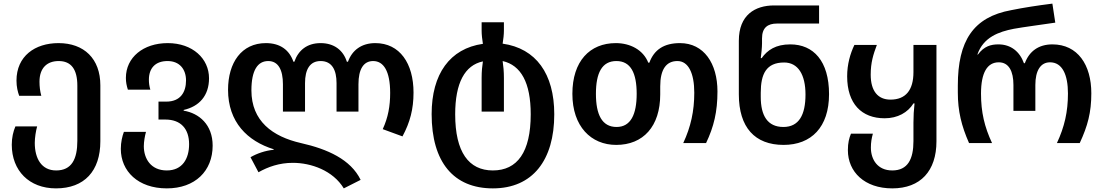

<svg xmlns="http://www.w3.org/2000/svg" viewBox="-20 -790 6095 1060"><path d="M289 250C446 250 534 154 534 -10V-319C534 -466 444 -552 303 -552C173 -552 71 -480 71 -345C71 -310 78 -283 86 -261H208C201 -287 198 -312 198 -339C198 -414 239 -453 304 -453C374 -453 407 -406 407 -317V-13C407 88 376 151 290 151C209 151 172 85 172 -1C172 -30 178 -67 185 -92H65C53 -64 45 -30 45 9C45 152 141 250 289 250Z M901 250C1057 250 1154 154 1154 14C1154 -102 1079 -165 994 -179V-183C1079 -202 1134 -261 1134 -358C1134 -466 1044 -552 906 -552C771 -552 675 -473 675 -360C675 -336 679 -317 686 -295H810C804 -315 802 -332 802 -350C802 -414 838 -453 905 -453C972 -453 1007 -407 1007 -346C1007 -282 977 -229 898 -229H855V-130H893C979 -130 1024 -78 1024 6C1024 86 987 151 901 151C812 151 774 85 774 17C774 -8 780 -41 786 -62H664C655 -38 647 -5 647 32C647 155 742 250 901 250Z M1878 250 1971 203C1916 90 1788 33 1642 0C1484 -36 1368 -122 1368 -291C1368 -403 1403 -453 1461 -453C1517 -453 1542 -403 1542 -325V-174H1664V-331C1664 -407 1691 -453 1750 -453C1814 -453 1838 -402 1838 -331V-174H1959V-325C1959 -408 1987 -453 2040 -453C2098 -453 2134 -397 2134 -277C2134 -205 2123 -142 2093 -77L2202 -37C2244 -115 2263 -188 2263 -279C2263 -440 2187 -552 2052 -552C1976 -552 1924 -513 1901 -449H1895C1875 -513 1824 -552 1750 -552C1676 -552 1627 -513 1605 -449H1600C1578 -513 1528 -552 1448 -552C1314 -552 1239 -445 1239 -294C1239 -116 1346 -11 1491 34V37C1445 41 1397 58 1363 78L1407 161C1460 131 1522 109 1597 109C1697 109 1818 151 1878 250Z M2701 250C2921 250 3040 94 3040 -159C3040 -383 2939 -523 2755 -549C2759 -573 2762 -601 2762 -621V-667H2639V-620C2639 -599 2642 -573 2646 -548C2464 -522 2363 -382 2363 -160C2363 106 2485 250 2701 250ZM2701 151C2568 151 2493 50 2493 -159C2493 -332 2546 -430 2646 -451C2642 -424 2639 -397 2639 -360V-174H2762V-359C2762 -397 2759 -425 2755 -453C2856 -430 2910 -334 2910 -159C2910 50 2836 151 2701 151Z M3382 10C3531 10 3625 -92 3625 -269V-313C3625 -407 3658 -453 3720 -453C3781 -453 3813 -385 3813 -278C3813 -177 3794 -90 3752 0H3878C3921 -90 3941 -173 3941 -285C3941 -440 3866 -552 3734 -552C3645 -552 3591 -515 3565 -444H3559C3531 -515 3459 -552 3380 -552C3236 -552 3140 -452 3140 -272C3140 -92 3243 10 3382 10ZM3384 -89C3303 -89 3270 -158 3270 -272C3270 -387 3303 -453 3383 -453C3462 -453 3495 -387 3495 -272C3495 -158 3462 -89 3384 -89Z M4306 10C4459 10 4557 -88 4557 -270C4557 -453 4471 -545 4343 -545C4263 -545 4217 -514 4185 -469H4180C4183 -490 4187 -529 4187 -551V-578C4187 -637 4218 -660 4270 -660H4502V-760H4254C4148 -760 4059 -707 4059 -565V-269C4059 -87 4147 10 4306 10ZM4305 -89C4217 -89 4180 -152 4180 -255V-278C4180 -381 4210 -445 4309 -445C4386 -445 4427 -378 4427 -268C4427 -156 4391 -89 4305 -89Z M4906 250C5062 250 5150 154 5150 -10V-542H5023V-392C5023 -292 4980 -240 4896 -240C4827 -240 4787 -287 4787 -378C4787 -444 4801 -489 4821 -542H4697C4674 -494 4657 -435 4657 -369C4657 -217 4737 -137 4864 -137C4936 -137 4992 -169 5023 -219H5029C5025 -183 5023 -150 5023 -113V-11C5023 88 4992 151 4906 151C4825 151 4788 91 4788 25C4788 -4 4792 -27 4799 -52H4678C4668 -27 4661 -2 4661 39C4661 159 4753 250 4906 250Z M5330 0H5457C5415 -90 5396 -171 5396 -273C5396 -390 5431 -446 5494 -446C5550 -446 5575 -396 5575 -321V-178H5696V-321C5696 -399 5724 -446 5777 -446C5845 -446 5876 -377 5876 -274C5876 -173 5857 -90 5815 0H5941C5985 -95 6005 -169 6005 -275C6005 -432 5930 -545 5790 -545C5713 -545 5662 -506 5638 -441H5633C5610 -505 5561 -545 5492 -545C5451 -545 5413 -535 5379 -489H5376C5409 -585 5495 -615 5577 -631C5632 -641 5726 -653 5806 -665L5790 -770C5710 -760 5632 -748 5563 -734C5353 -696 5268 -564 5268 -318V-279C5268 -177 5288 -95 5330 0Z"/></svg>

Font: Noto Sans Georgian SemiBold
Style: Regular
Weight: 600
Designer: Monotype Design Team, Akaki Razmadze
Foundry: Google LLC
Version: Version 2.005